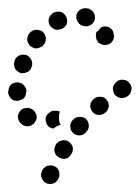

<svg xmlns="http://www.w3.org/2000/svg" viewBox="-28 -297 348 478"><path d="M120 138Q120 134 119 130Q117 125 115 122Q112 119 108 117Q104 115 99 115Q95 114 90 116Q86 117 83 120Q79 123 77 127V129Q75 133 74 137Q74 142 76 146Q77 150 80 153Q83 157 87 159Q95 163 104 160Q113 157 117 148L118 147Q120 143 120 138ZM153 69Q150 60 142 55Q134 50 125 53Q116 55 111 63L110 65Q106 73 108 82Q111 91 119 95Q127 100 136 98Q145 95 149 87L150 86Q155 78 153 69ZM193 14Q192 4 185 -2Q177 -7 168 -6Q159 -5 153 2L152 3Q146 10 147 20Q148 29 155 35Q163 41 172 40Q181 39 187 31L188 30Q194 23 193 14ZM86 -5Q87 -9 90 -12Q93 -16 97 -18Q100 -21 105 -21H107Q110 -22 114 -21Q118 -21 121 -19Q119 -14 119 -8Q118 1 121 10Q122 12 123 14Q121 14 119 15Q111 18 105 23Q97 22 92 17Q87 12 86 4Q85 0 86 -5ZM37 17Q41 18 45 17Q50 16 53 13Q57 11 59 7Q62 3 63 -1Q64 -6 63 -10Q62 -14 59 -18Q57 -22 53 -24Q52 -24 52 -25Q44 -30 35 -28Q26 -27 21 -19Q15 -11 17 -2Q19 7 26 12Q27 13 28 14Q32 16 37 17ZM240 -24Q242 -28 243 -32Q243 -36 242 -41Q240 -45 238 -48Q232 -56 222 -56Q213 -57 206 -51L205 -50Q201 -47 199 -43Q197 -40 197 -35Q196 -31 198 -26Q199 -22 202 -19Q205 -15 209 -13Q212 -11 217 -11Q221 -10 226 -12Q230 -13 233 -16L235 -17Q238 -20 240 -24ZM6 -47Q2 -49 -1 -52Q-4 -56 -6 -60Q-8 -64 -8 -68L-7 -70Q-7 -79 -1 -86Q6 -92 15 -92Q20 -92 24 -90Q28 -89 31 -85Q34 -82 36 -78Q38 -74 38 -69L37 -68Q37 -62 35 -58Q33 -53 28 -50Q23 -48 18 -46Q17 -46 16 -46Q15 -46 15 -46Q10 -46 6 -47ZM296 -64Q298 -68 299 -72Q300 -77 299 -81Q298 -86 295 -89Q290 -97 281 -98Q272 -100 264 -95L263 -94Q259 -91 257 -87Q254 -84 253 -79Q253 -75 254 -70Q255 -66 257 -62Q263 -55 272 -53Q281 -52 289 -57L290 -58Q294 -60 296 -64ZM7 -136Q7 -132 9 -128Q10 -124 14 -121Q17 -118 21 -116Q25 -114 30 -115Q34 -115 38 -117Q43 -118 46 -122Q49 -125 50 -129L51 -131Q54 -139 50 -148Q46 -156 38 -160Q33 -161 29 -161Q25 -161 20 -159Q16 -157 13 -154Q10 -151 9 -147L8 -145Q7 -141 7 -136ZM40 -196Q42 -187 49 -181Q53 -179 57 -177Q61 -176 66 -177Q70 -178 74 -180Q78 -182 81 -186L82 -187Q87 -195 86 -204Q84 -213 77 -219Q73 -221 69 -222Q65 -223 60 -223Q56 -222 52 -220Q48 -218 45 -214L44 -213Q39 -205 40 -196ZM248 -226Q240 -232 231 -231Q229 -231 227 -230Q225 -230 224 -229Q223 -229 223 -228Q219 -222 212 -217Q211 -215 211 -212Q210 -209 211 -207Q211 -198 217 -191Q224 -185 233 -185Q242 -185 249 -191Q256 -198 256 -207Q256 -209 255 -210Q255 -220 248 -226ZM99 -260Q96 -257 94 -253Q93 -249 93 -244Q93 -240 95 -236Q97 -232 100 -229Q104 -226 108 -224Q112 -222 116 -223Q121 -223 125 -225H126Q130 -227 134 -231Q137 -234 138 -238Q140 -242 139 -247Q139 -251 137 -255Q135 -259 132 -262Q129 -265 125 -267Q120 -268 116 -268Q111 -268 107 -266H106Q102 -264 99 -260ZM172 -273Q164 -268 162 -259Q161 -250 166 -242Q171 -234 180 -232Q180 -232 181 -232Q190 -230 198 -235Q206 -240 208 -249Q209 -253 208 -257Q208 -262 205 -266Q203 -270 199 -272Q196 -275 191 -276Q190 -276 189 -276Q180 -278 172 -273Z"/></svg>

Font: FRB American Cursive Dotted Extrabold
Style: Bold Italic
Weight: 800
Italic angle: -25°
Version: Version 2.0;Modular Font Editor K font №1